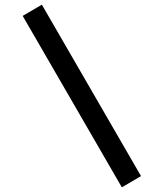

<svg xmlns="http://www.w3.org/2000/svg" viewBox="-20 -736 700 821"><path d="M501 65 583 17 159 -716 77 -668Z"/></svg>

Font: Uncut Plan8
Style: Regular
Weight: 400
Designer: Kasper Nordkvist
Foundry: UNCUT.wtf
Version: Version 1.002;Glyphs 3.1.2 (3151)